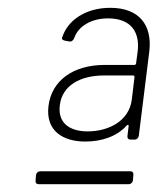

<svg xmlns="http://www.w3.org/2000/svg" viewBox="-20 -728 426 491"><path d="M262 -708C200 -708 153 -677 139 -632C137 -628 141 -625 146 -624L157 -622C163 -621 167 -624 170 -631C180 -661 214 -681 256 -681C317 -681 338 -644 332 -596L328 -566C328 -564 326 -562 324 -562H248C167 -562 112 -522 104 -457C96 -391 144 -366 198 -366C240 -366 279 -379 304 -407C307 -410 309 -409 309 -406L306 -381C305 -375 308 -371 314 -371H324C330 -371 334 -375 335 -381L362 -598C369 -663 337 -708 262 -708ZM204 -392C160 -392 127 -412 133 -459C139 -510 186 -535 246 -535H321C323 -535 324 -533 324 -531L317 -473C310 -418 257 -392 204 -392ZM79 -257H309C315 -257 319 -261 320 -267L321 -280C322 -286 319 -290 313 -290H83C77 -290 73 -286 72 -280L71 -267C70 -261 73 -257 79 -257Z"/></svg>

Font: Barlow ExtraLight
Style: Italic
Weight: 275
Italic angle: -7°
Designer: Jeremy Tribby
Foundry: Tribby Type
Version: Version 1.422;hotconv 1.0.109;makeotfexe 2.5.65596